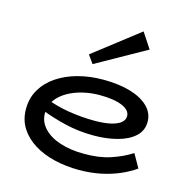

<svg xmlns="http://www.w3.org/2000/svg" viewBox="-115 -896 996 1020"><g transform="rotate(15 383.0 -386.0)"><path d="M408 14Q338 14 274 -1Q210 -16 160.5 -46.5Q111 -77 82 -122Q53 -167 53 -227Q53 -287 81 -334.5Q109 -382 158 -415Q207 -448 271.5 -465.5Q336 -483 410 -483Q497 -483 560.5 -464Q624 -445 659.5 -410Q695 -375 695 -327Q695 -278 659.5 -246Q624 -214 565 -198.5Q506 -183 436 -183Q355 -183 280.5 -200.5Q206 -218 135 -246V-311Q210 -282 281.5 -271Q353 -260 421 -260Q467 -260 503 -267Q539 -274 560.5 -289.5Q582 -305 582 -328Q582 -361 537 -380Q492 -399 413 -399Q365 -399 319.5 -388Q274 -377 237 -355.5Q200 -334 178 -303Q156 -272 156 -231Q156 -184 189.5 -148.5Q223 -113 280.5 -94.5Q338 -76 410 -76Q492 -75 555 -95.5Q618 -116 670 -149L712 -75Q675 -49 628.5 -29Q582 -9 526.5 2.5Q471 14 408 14ZM333 -548 301 -593 550 -786 606 -701Z"/></g></svg>

Font: BioRhyme SemiExpanded Medium
Style: Regular
Weight: 500
Width: 6
Designer: Aoife Mooney
Foundry: Aoife Mooney Type
Version: Version 1.600;gftools[0.9.33]